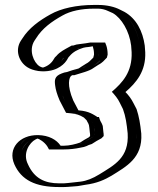

<svg xmlns="http://www.w3.org/2000/svg" viewBox="-20 -724 637 776"><path d="M380 -505V-504C379 -501 379 -498 378 -495C368 -485 360 -476 348 -470L329 -458C324 -454 318 -451 311 -449C295 -445 279 -439 264 -434C217 -429 210 -389 242 -315L267 -266C274 -265 282 -264 290 -263C309 -263 327 -252 340 -245L349 -236H350C354 -226 361 -218 361 -208L363 -188C364 -184 364 -180 364 -177L360 -173C347 -166 337 -160 324 -152L314 -148C310 -146 306 -144 302 -143L290 -141C275 -138 254 -135 238 -135H206C188 -167 142 -192 96 -170C62 -152 34 -105 59 -57C85 2 135 32 219 32H238C255 32 270 29 288 28L316 24C353 20 383 6 410 -10C435 -26 455 -33 477 -54C513 -83 535 -123 531 -185C527 -225 522 -255 511 -286L498 -312C491 -327 481 -340 470 -352C512 -388 550 -435 547 -513L545 -541C537 -601 507 -655 463 -680L445 -689C427 -698 402 -704 377 -704H359C299 -704 243 -692 204 -670C160 -645 118 -616 91 -572L85 -563C58 -521 78 -469 111 -448C154 -421 205 -442 227 -474L232 -483C233 -486 236 -489 240 -492C252 -507 270 -515 287 -525H289C294 -527 299 -529 304 -530L316 -532C323 -533 330 -534 336 -535L350 -537H375C378 -528 380 -517 380 -505ZM291 -278C284 -279 282 -279 277 -280L256 -321C245 -346 240 -364 238 -379C235 -409 243 -416 267 -419C283 -424 300 -430 315 -434C324 -436 333 -442 338 -446L355 -457C372 -466 380 -475 392 -487C393 -492 394 -497 395 -503V-505C395 -518 392 -532 389 -542L386 -552H349L334 -550C328 -549 320 -548 313 -547L301 -545C296 -544 289 -541 286 -540H283C265 -530 245 -522 229 -503C222 -497 218 -490 214 -482C196 -456 154 -439 120 -461C93 -478 76 -521 98 -555L104 -564C130 -605 167 -633 211 -657C247 -677 301 -689 359 -689H377C400 -689 422 -684 438 -676L456 -667C495 -645 523 -596 530 -540L532 -512C535 -441 501 -398 460 -363L448 -353L459 -342C469 -331 478 -318 485 -305L497 -280C507 -251 513 -222 516 -184C522 -88 461 -60 402 -23C377 -8 348 5 314 9L286 13C267 15 254 17 238 17H219C140 17 97 -9 73 -63C55 -104 73 -141 103 -157C141 -175 178 -155 193 -128L197 -120H238C255 -120 278 -123 293 -126L306 -128C311 -130 316 -132 320 -134L331 -139C345 -148 355 -154 369 -161L379 -171V-177C379 -181 379 -186 378 -190L376 -209C375 -227 367 -235 364 -242L360 -251H355C343 -263 317 -278 291 -278ZM355 -251H360L364 -242C367 -235 375 -227 376 -209L378 -190C379 -186 379 -181 379 -177V-171L369 -161C355 -154 345 -148 331 -139L320 -134C316 -132 311 -130 306 -128L293 -126C278 -123 255 -120 238 -120H197L193 -128C178 -155 141 -175 103 -157C75 -142 53 -102 73 -63C97 -10 138 17 219 17H238C254 17 267 15 286 13L314 9C348 5 377 -8 402 -23C429 -40 446 -46 467 -65C500 -92 520 -126 516 -184C513 -222 507 -251 497 -280L485 -305C478 -318 469 -331 459 -342L448 -353L460 -363C501 -398 535 -441 532 -512L530 -540C523 -596 495 -645 456 -667L438 -676C422 -684 400 -689 377 -689H359C301 -689 247 -677 211 -657C167 -633 130 -605 104 -564L98 -555C76 -521 93 -478 120 -461C154 -439 196 -456 214 -482C218 -490 222 -497 229 -503C245 -522 265 -530 283 -540H286C289 -541 296 -544 301 -545L313 -547C320 -548 328 -549 334 -550L349 -552H386L389 -542C392 -532 395 -518 395 -505V-503C394 -497 393 -492 392 -487L389 -485C381 -473 370 -465 355 -457L338 -446C333 -442 324 -436 315 -434C300 -430 283 -424 267 -419C243 -416 235 -409 238 -379C240 -364 245 -346 256 -321L277 -280C282 -279 284 -279 291 -278C317 -278 343 -263 355 -251ZM380 -505C380 -517 378 -528 375 -537H350L336 -535C330 -534 323 -533 316 -532L304 -530C300 -529 292 -526 289 -525H287C261 -511 241 -500 227 -474C205 -442 155 -421 112 -448C79 -469 58 -521 85 -563L91 -572C118 -616 160 -645 204 -670C243 -692 299 -704 359 -704H377C402 -704 426 -698 445 -689L463 -680C508 -654 537 -601 545 -541L547 -513C550 -435 512 -388 470 -352C481 -340 491 -327 498 -312L511 -286C522 -255 527 -225 531 -185C538 -80 468 -46 410 -10C383 6 353 20 316 24L288 28C269 30 255 32 238 32H219C135 32 85 2 59 -57C38 -105 59 -151 96 -170C142 -192 188 -167 206 -135H238C254 -135 276 -138 290 -141L302 -143C305 -144 311 -147 314 -148L324 -152C336 -160 346 -166 360 -173L364 -177C364 -187 361 -198 361 -208C360 -222 355 -223 350 -236H349L340 -245C328 -252 308 -263 291 -263C281 -263 276 -265 267 -266L242 -315C222 -361 204 -426 264 -434C278 -439 295 -445 311 -449C317 -451 325 -455 329 -458L348 -470C362 -477 367 -484 378 -495C379 -498 379 -500 380 -505ZM415 -505C415 -517 413 -530 410 -539L405 -552H344L326 -549C316 -548 310 -547 303 -546L289 -544C285 -543 279 -541 276 -540H270L259 -534C243 -525 222 -515 208 -498C203 -494 200 -490 198 -486C188 -468 173 -457 154 -451C154 -451 149 -451 140 -456C116 -471 95 -521 119 -559L125 -568C151 -610 189 -637 232 -661C265 -680 310 -689 359 -689H377C389 -689 404 -686 418 -679L436 -671C471 -651 503 -598 510 -540L512 -513C515 -433 475 -390 432 -353C444 -340 456 -326 464 -309L477 -283C488 -253 492 -224 496 -185C502 -86 442 -57 381 -19C355 -3 330 7 306 10L279 13C258 15 247 17 238 17H219C162 17 119 -2 93 -60C70 -105 100 -148 123 -160C129 -163 131 -164 132 -164C137 -163 160 -151 172 -131L178 -120H238C262 -120 286 -123 304 -127L319 -130C326 -132 334 -135 339 -138L351 -142C365 -151 376 -158 390 -165L399 -174V-177C399 -181 399 -185 398 -189L396 -208C396 -221 387 -231 384 -239L380 -251H372L371 -253C358 -260 341 -275 297 -278L276 -318C250 -379 258 -413 270 -419C273 -421 276 -420 280 -420C307 -429 341 -436 359 -450L376 -461C395 -471 400 -479 412 -491C413 -495 414 -498 415 -503ZM360 -505V-503C359 -498 358 -495 357 -491C345 -479 339 -472 327 -466L308 -454C305 -452 298 -447 297 -447C278 -442 264 -438 251 -433C243 -432 236 -430 229 -427C200 -416 200 -400 203 -378C205 -362 210 -344 221 -318L247 -268L267 -266C289 -263 299 -261 319 -249L330 -238C334 -228 340 -225 341 -208L343 -189C344 -185 344 -181 344 -177V-174L339 -169C325 -162 315 -155 304 -148C288 -142 260 -135 238 -135H225C209 -159 178 -177 134 -178C59 -179 10 -124 38 -60C66 3 122 32 219 32H238C263 32 278 29 295 28L324 23C372 17 404 2 431 -14C490 -51 557 -85 551 -184C547 -223 542 -253 532 -283L519 -308C511 -324 500 -339 487 -352C531 -390 570 -436 567 -513L565 -540C557 -598 531 -649 483 -676L465 -685C444 -696 413 -704 377 -704H359C290 -704 226 -690 184 -666C139 -641 97 -611 70 -568L64 -559C40 -521 56 -474 91 -452C102 -445 116 -440 135 -437C199 -429 235 -459 248 -478C254 -486 255 -492 261 -497C275 -514 294 -524 317 -531L327 -533C335 -534 339 -534 344 -535L355 -537C358 -527 360 -517 360 -505Z"/></svg>

Font: Blanket
Style: Black
Weight: 900
Foundry: Cannot Into Space Fonts
Version: Version 0.9